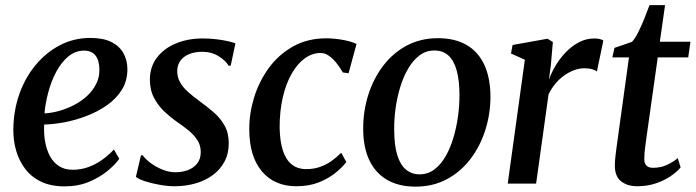

<svg xmlns="http://www.w3.org/2000/svg" viewBox="-20 -702 2660 734"><path d="M436 -95Q422 -74.5 392.5 -49.8Q363 -25 321 -7.2Q279 10.5 227 10.5Q174.5 10.5 137 -7.5Q99.5 -25.5 76 -56.8Q52.5 -88 41.5 -126.8Q30.5 -165.5 31 -207Q31.5 -278.5 53.8 -341.8Q76 -405 116 -453.2Q156 -501.5 209.2 -529.2Q262.5 -557 325.5 -557Q374 -557 405 -541.8Q436 -526.5 451.2 -499.8Q466.5 -473 467 -439.5Q467.5 -394 446 -359.2Q424.5 -324.5 389 -299.8Q353.5 -275 311.2 -258.8Q269 -242.5 226.2 -234.5Q183.5 -226.5 149 -226Q147 -192.5 152.2 -161.8Q157.5 -131 170.2 -106.5Q183 -82 204.8 -67.5Q226.5 -53 258 -53Q289 -53 317 -63Q345 -73 369.8 -90.5Q394.5 -108 415.5 -130.5ZM302 -508.5Q268 -508.5 241.2 -486.2Q214.5 -464 195.2 -428Q176 -392 164.8 -350Q153.5 -308 150 -268.5Q178.5 -270 208 -278.5Q237.5 -287 265 -301.5Q292.5 -316 314 -336.2Q335.5 -356.5 348 -381.8Q360.5 -407 360 -436.5Q359.5 -472.5 344.5 -490.5Q329.5 -508.5 302 -508.5Z M862 -451H853.5Q844.5 -468.5 817.2 -486.2Q790 -504 753 -504Q726.5 -504 705.2 -496Q684 -488 671.2 -472Q658.5 -456 657.5 -432.5Q657 -407.5 668.5 -387.2Q680 -367 700 -349.5Q720 -332 744 -314.5Q771.5 -294.5 796.8 -272.8Q822 -251 838.2 -222.5Q854.5 -194 854.5 -154.5Q854.5 -114.5 838 -83.8Q821.5 -53 792.5 -32Q763.5 -11 726.2 -0.5Q689 10 647.5 10Q621 10 590.2 4.5Q559.5 -1 534.2 -9.2Q509 -17.5 499.5 -26L519 -108.5H525.5Q536 -93.5 556.2 -78.5Q576.5 -63.5 601.5 -53.5Q626.5 -43.5 650.5 -43.5Q675 -43.5 697 -51.2Q719 -59 733.2 -76.2Q747.5 -93.5 747.5 -121Q747.5 -146.5 734.2 -166.8Q721 -187 699.8 -204.2Q678.5 -221.5 654 -238Q632.5 -253 609 -275Q585.5 -297 569.2 -327.2Q553 -357.5 553 -397.5Q553 -446 579.5 -481.2Q606 -516.5 652 -535.8Q698 -555 755.5 -555Q781.5 -555 806.8 -552Q832 -549 851.5 -544.5Q871 -540 880 -536.5Z M1113 10Q1029 10 981 -47.2Q933 -104.5 933 -207Q932.5 -267.5 951.2 -328.8Q970 -390 1007.2 -441.5Q1044.5 -493 1100 -524.2Q1155.5 -555.5 1228 -555.5Q1255.5 -555.5 1288 -550Q1320.5 -544.5 1343 -534L1312.5 -422L1290.5 -425Q1278.5 -446.5 1264.5 -463.2Q1250.5 -480 1235.8 -489.8Q1221 -499.5 1206 -499.5Q1173.5 -499.5 1145 -478.8Q1116.5 -458 1094.8 -419.8Q1073 -381.5 1061 -329.5Q1049 -277.5 1049 -214.5Q1050 -161.5 1061.5 -126.2Q1073 -91 1095.5 -73.2Q1118 -55.5 1150.5 -55.5Q1179.5 -55.5 1203 -63.8Q1226.5 -72 1246.5 -86Q1266.5 -100 1284.5 -118L1304 -82.5Q1290 -64 1263.8 -42.2Q1237.5 -20.5 1199.8 -5.2Q1162 10 1113 10Z M1654 -556Q1719.5 -556 1764 -530Q1808.5 -504 1831.5 -454.2Q1854.5 -404.5 1855 -333.5Q1855 -266.5 1835.2 -204.5Q1815.5 -142.5 1778.2 -93.8Q1741 -45 1688 -16.8Q1635 11.5 1569 11.5Q1504.5 11.5 1459.8 -14.5Q1415 -40.5 1391.8 -89.8Q1368.5 -139 1368.5 -208.5Q1368 -276.5 1387.8 -339Q1407.5 -401.5 1444.8 -450.5Q1482 -499.5 1535 -527.8Q1588 -556 1654 -556ZM1640.5 -509Q1608.5 -509 1583.8 -490.2Q1559 -471.5 1540.5 -440Q1522 -408.5 1510 -369Q1498 -329.5 1492.2 -287.5Q1486.5 -245.5 1487 -206Q1487 -147.5 1498.5 -109.8Q1510 -72 1531.8 -53.8Q1553.5 -35.5 1584 -35.5Q1615.5 -35.5 1640.2 -54Q1665 -72.5 1683.2 -104Q1701.5 -135.5 1713.2 -175Q1725 -214.5 1730.8 -256.2Q1736.5 -298 1736.5 -337Q1736.5 -394 1726 -432.2Q1715.5 -470.5 1694.2 -489.8Q1673 -509 1640.5 -509Z M1921 0 1986.5 -473.5 1933.5 -497.5 1939.5 -530 2073 -554 2093.5 -541.5 2086 -453.5 2078.5 -397.5Q2088 -424.5 2104.5 -452Q2121 -479.5 2143.5 -502.8Q2166 -526 2193.5 -540.5Q2221 -555 2252 -555Q2263.5 -555 2272.8 -552.8Q2282 -550.5 2286.5 -547L2262 -429Q2257.5 -433 2244.8 -437Q2232 -441 2213.5 -441Q2194 -441 2174.2 -433.5Q2154.5 -426 2136 -412.8Q2117.5 -399.5 2102.5 -381.2Q2087.5 -363 2077 -341L2029.5 0Z M2451.5 -177.5Q2449 -158 2447 -143.8Q2445 -129.5 2444 -117.8Q2443 -106 2443 -93.5Q2443 -77 2451.5 -68.8Q2460 -60.5 2475.5 -60.5Q2506.5 -60.5 2530.2 -71.8Q2554 -83 2571 -97.5L2582 -62Q2568 -45 2543.8 -28.5Q2519.5 -12 2487.2 -1Q2455 10 2416 10Q2378.5 10 2354.2 -9Q2330 -28 2330.5 -71.5Q2330.5 -77 2331 -85Q2331.5 -93 2332.8 -104.5Q2334 -116 2336 -131.5Q2338 -147 2341 -167.5L2384.5 -482.5H2321L2329 -519L2396 -542Q2407.5 -554 2420 -579Q2432.5 -604 2443.8 -632.2Q2455 -660.5 2463 -682.5H2522.5L2502.5 -542.5H2619.5L2611 -482.5H2494.5Z"/></svg>

Font: Merriweather 48pt Medium
Style: Italic
Weight: 500
Italic angle: -7.8°
Version: Version 2.101